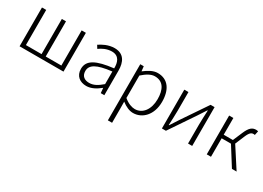

<svg xmlns="http://www.w3.org/2000/svg" viewBox="-16 -1296 3131 2284"><g transform="rotate(30 1549.5 -154.5)"><path d="M100 0H703V-533H645V-50H430V-533H373V-50H158V-533H100Z M1021 13C1089 13 1153 -24 1207 -68H1209L1215 0H1264V-338C1264 -456 1219 -547 1092 -547C1005 -547 931 -505 890 -477L916 -435C953 -463 1014 -496 1084 -496C1185 -496 1208 -414 1206 -335C971 -308 866 -252 866 -134C866 -35 935 13 1021 13ZM1033 -36C974 -36 924 -64 924 -137C924 -219 996 -268 1206 -292V-119C1143 -64 1092 -36 1033 -36Z M1450 238H1508V46L1507 -52C1561 -10 1614 13 1664 13C1789 13 1899 -93 1899 -275C1899 -439 1827 -547 1685 -547C1620 -547 1559 -508 1507 -468H1505L1498 -533H1450ZM1659 -38C1620 -38 1565 -55 1508 -103V-411C1570 -466 1623 -496 1674 -496C1793 -496 1837 -403 1837 -275C1837 -132 1763 -38 1659 -38Z M2055 0H2110L2341 -342C2362 -374 2395 -424 2416 -457H2421C2418 -386 2414 -315 2414 -256V0H2471V-533H2416L2185 -192C2164 -159 2131 -109 2110 -76H2105C2108 -147 2112 -219 2112 -276V-533H2055Z M2900 -280 2953 -406C2983 -477 3006 -488 3034 -488C3042 -488 3044 -488 3051 -486L3063 -542C3057 -544 3046 -547 3036 -547C2987 -547 2950 -526 2910 -432L2855 -303H2729V-533H2671V0H2729V-254H2857L3017 0H3081Z"/></g></svg>

Font: Noto Sans T Chinese Light
Style: Regular
Weight: 300
Designer: Ryoko NISHIZUKA (kana & ideographs); Paul D. Hunt (Latin, Greek & Cyrillic); Wenlong ZHANG (bopomofo); Sandoll Communica
Foundry: Adobe Systems Incorporated
Version: Version 1.000;PS 1;hotconv 1.0.78;makeotf.lib2.5.61930